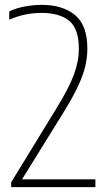

<svg xmlns="http://www.w3.org/2000/svg" viewBox="-20 -769 442 789"><path d="M26 0V-20L217 -332Q263.5 -408 283.8 -462.8Q304 -517.5 304 -569Q304 -651.5 264 -683.8Q224 -716 151 -716Q81.5 -716 18 -688V-722Q43.5 -735 80 -742Q116.5 -749 151 -749Q238 -749 288.5 -707Q339 -665 339 -569Q339 -531.5 329.8 -494.2Q320.5 -457 299.8 -413Q279 -369 244 -312L70.5 -32H372V0Z"/></svg>

Font: Encode Sans Cnd Th
Style: Regular
Weight: 100
Width: 3
Designer: Multiple Designers
Foundry: Impallari Type
Version: Version 3.002; ttfautohint (v1.8.3) -l 8 -r 50 -G 200 -x 14 